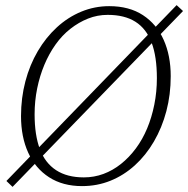

<svg xmlns="http://www.w3.org/2000/svg" viewBox="-20 -712 734 749"><path d="M694 -669 29 17 5 -6 669 -692ZM300 14Q225 14 171.5 -20.5Q118 -55 90 -116.5Q62 -178 62 -259Q62 -330 79 -394.5Q96 -459 127.5 -512.5Q159 -566 202 -605.5Q245 -645 297 -666.5Q349 -688 406 -688Q484 -688 537.5 -653Q591 -618 618.5 -556.5Q646 -495 646 -415Q646 -343 629 -278.5Q612 -214 580.5 -160Q549 -106 506 -67Q463 -28 411 -7Q359 14 300 14ZM307 -20Q347 -20 383.5 -33.5Q420 -47 452 -72.5Q484 -98 510 -133Q536 -168 554 -211Q572 -254 582 -304Q592 -354 592 -407Q592 -491 571.5 -545.5Q551 -600 508.5 -627Q466 -654 400 -654Q360 -654 323.5 -639.5Q287 -625 254.5 -599.5Q222 -574 196.5 -538Q171 -502 153 -459Q135 -416 125 -367Q115 -318 115 -266Q115 -185 135.5 -130.5Q156 -76 199 -48Q242 -20 307 -20Z"/></svg>

Font: Source Serif 4 18pt Light
Style: Italic
Weight: 300
Italic angle: -12°
Designer: Frank Grießhammer
Foundry: Adobe Systems Incorporated
Version: Version 4.004;hotconv 1.0.116;makeotfexe 2.5.65601